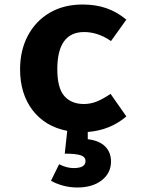

<svg xmlns="http://www.w3.org/2000/svg" viewBox="-20 -569 640 851"><path d="M472 147Q472 198 431 230Q390 262 323 262Q289 262 258.5 253.5Q228 245 206 232L242 159Q276 176 306 176Q359 176 359 145Q359 126 337 119Q315 112 267 112L278 11Q180 -8 124.5 -80.5Q69 -153 69 -262Q69 -345 103 -410Q137 -475 199.5 -512Q262 -549 346 -549Q405 -549 452 -532.5Q499 -516 540 -482L472 -387Q414 -427 353 -427Q234 -427 234 -262Q234 -179 265 -143.5Q296 -108 352 -108Q382 -108 410 -119.5Q438 -131 470 -153L540 -53Q469 8 369 16V48Q420 54 446 80Q472 106 472 147Z"/></svg>

Font: Fira Mono
Style: Bold
Weight: 700
Monospace: yes
Designer: Carrois Corporate & Edenspiekermann AG
Foundry: Carrois Corporate GbR & Edenspiekermann AG
Version: Version 3.206